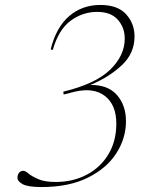

<svg xmlns="http://www.w3.org/2000/svg" viewBox="-20 -745 640 775"><path d="M204.5 -10.5Q274.5 -10.5 330 -39.8Q385.5 -69 417.5 -122Q449.5 -175 449.5 -246Q449.5 -321.5 404.2 -357Q359 -392.5 282.5 -375L237 -363.5L235.5 -375Q366 -406.5 424.8 -463.8Q483.5 -521 483.5 -589Q483.5 -634 455.5 -665.5Q427.5 -697 372.5 -697Q313.5 -697 265 -661.2Q216.5 -625.5 193 -543.5L184.5 -545.5Q206.5 -634.5 259 -679.8Q311.5 -725 385 -725Q455 -725 489 -687.5Q523 -650 523 -597.5Q523 -530 472 -482Q421 -434 345 -402Q415.5 -403 452 -361.5Q488.5 -320 488.5 -255.5Q488.5 -187 449.5 -126.2Q410.5 -65.5 334.5 -27.8Q258.5 10 147.5 10Q94 10 72.2 -1.2Q50.5 -12.5 50.5 -28Q50.5 -39.5 56.8 -47.5Q63 -55.5 74.5 -55.5Q82 -55.5 95.5 -44.2Q109 -33 134.8 -21.8Q160.5 -10.5 204.5 -10.5Z"/></svg>

Font: Newsreader Display ExtraLight
Style: Italic
Weight: 275
Italic angle: -17°
Designer: Hugues Gentile
Foundry: Production Type
Version: Version 1.001